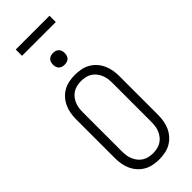

<svg xmlns="http://www.w3.org/2000/svg" viewBox="-353 -1158 1206 1206"><g transform="rotate(-45 250.0 -555.0)"><path d="M250 8Q224 8 197.5 3Q171 -2 148 -15Q125 -28 107 -48Q89 -68 78 -92Q67 -116 62.5 -142.5Q58 -169 58 -195V-540Q58 -566 62.5 -592.5Q67 -619 78 -643Q89 -667 107 -687Q125 -707 148 -720Q171 -733 197.5 -738Q224 -743 250 -743Q276 -743 302.5 -738Q329 -733 352 -720Q375 -707 393 -687Q411 -667 422 -643Q433 -619 437.5 -592.5Q442 -566 442 -540V-195Q442 -169 437.5 -142.5Q433 -116 422 -92Q411 -68 393 -48Q375 -28 352 -15Q329 -2 302.5 3Q276 8 250 8ZM250 -47Q269 -47 287.5 -51Q306 -55 322 -65Q338 -75 349.5 -89.5Q361 -104 368.5 -121.5Q376 -139 378.5 -157.5Q381 -176 381 -195V-540Q381 -559 378.5 -577.5Q376 -596 368.5 -613.5Q361 -631 349.5 -645.5Q338 -660 322 -670Q306 -680 287.5 -684Q269 -688 250 -688Q231 -688 212.5 -684Q194 -680 178 -670Q162 -660 150.5 -645.5Q139 -631 131.5 -613.5Q124 -596 121.5 -577.5Q119 -559 119 -540V-195Q119 -176 121.5 -157.5Q124 -139 131.5 -121.5Q139 -104 150.5 -89.5Q162 -75 178 -65Q194 -55 212.5 -51Q231 -47 250 -47ZM250 -833Q239 -833 229 -836Q219 -839 211.5 -846.5Q204 -854 201 -864Q198 -874 198 -885Q198 -896 201 -906Q204 -916 211.5 -923.5Q219 -931 229 -934Q239 -937 250 -937Q261 -937 271 -934Q281 -931 288.5 -923.5Q296 -916 299 -906Q302 -896 302 -885Q302 -874 299 -864Q296 -854 288.5 -846.5Q281 -839 271 -836Q261 -833 250 -833ZM100 -1062V-1118H400V-1062Z"/></g></svg>

Font: Iosevka Curly Light
Style: Regular
Weight: 300
Monospace: yes
Designer: Belleve Invis
Foundry: Belleve Invis
Version: Version 22.1.2; ttfautohint (v1.8.4)